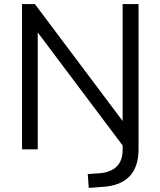

<svg xmlns="http://www.w3.org/2000/svg" viewBox="-20 -732 786 941"><path d="M659 -712V-1Q659 174 481 184L415 189L410 121L470 117Q524 112 552 84Q581 55 581 3V-19L165 -573V0H88V-712H151L581 -139V-712Z"/></svg>

Font: PRinguin Sans
Style: Regular
Weight: 400
Designer: Vernon Adams
Foundry: Vernon Adams
Version: ""